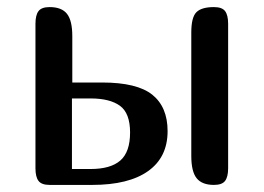

<svg xmlns="http://www.w3.org/2000/svg" viewBox="-20 -522 744 542"><path d="M184.1 -419.9V-289.1H268.1Q367.2 -289.1 410.2 -254.4Q453.1 -219.7 453.1 -151.9Q453.1 -78.1 398.2 -39.1Q343.3 0 240.2 0H120.1Q97.2 0 88.6 -11.5Q80.1 -22.9 80.1 -46.9V-455.1Q80.1 -479 88.6 -490.5Q97.2 -502 120.1 -502Q153.8 -502 168.9 -483.2Q184.1 -464.4 184.1 -419.9ZM183.1 -44.9H235.8Q292 -44.9 319.6 -68.8Q347.2 -92.8 347.2 -147.9Q347.2 -202.6 318.6 -223.4Q290 -244.1 235.8 -244.1H183.1ZM624 -455.1V-46.9Q624 -22.9 615.5 -11.5Q606.9 0 584 0Q550.3 0 535.2 -18.8Q520 -37.6 520 -82V-430.2Q520 -473.1 534.4 -487.5Q548.8 -502 584 -502Q606.9 -502 615.5 -490.5Q624 -479 624 -455.1Z"/></svg>

Font: Marmelad
Style: Regular
Weight: 400
Designer: Manvel Shmavonyan
Foundry: Cyreal (www.cyreal.org)
Version: Version 1.000